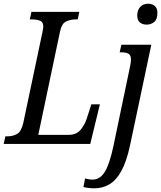

<svg xmlns="http://www.w3.org/2000/svg" viewBox="-38 -778 871 1038"><path d="M-18 0 -9 -41H3Q31 -41 54 -53.5Q77 -66 88 -114L191 -602Q193 -612 194.5 -620.5Q196 -629 196 -634Q196 -659 178.5 -666Q161 -673 135 -673H123L132 -714H391L382 -673H370Q342 -673 318.5 -661.5Q295 -650 286 -605L169 -49H334Q374 -49 396.5 -75Q419 -101 431 -137L456 -214H502L450 0ZM755 -645Q732 -645 718 -657Q704 -669 704 -694Q704 -724 720.5 -741Q737 -758 763 -758Q784 -758 798.5 -746Q813 -734 813 -709Q813 -673 795.5 -659Q778 -645 755 -645ZM473 240Q439 240 413 233L422 187Q430 189 441 191Q452 193 462 193Q503 193 529 150.5Q555 108 576 8L666 -423Q670 -443 670 -456Q670 -480 656.5 -487.5Q643 -495 620 -495H609L618 -536H780L665 8Q646 96 618 146.5Q590 197 553.5 218.5Q517 240 473 240Z"/></svg>

Font: Noto Serif Condensed
Style: Italic
Weight: 400
Width: 3
Italic angle: -12°
Designer: Monotype Design Team
Foundry: Monotype Imaging Inc.
Version: Version 2.014; ttfautohint (v1.8.4.7-5d5b)